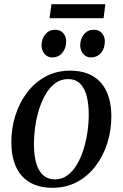

<svg xmlns="http://www.w3.org/2000/svg" viewBox="-20 -882 583 913"><path d="M313.5 -546Q378 -546 421.5 -520.2Q465 -494.5 487.2 -445.8Q509.5 -397 509.5 -328Q509.5 -263 490.5 -202.2Q471.5 -141.5 435.2 -93.2Q399 -45 347 -17Q295 11 230 11Q166 11 122.2 -14.5Q78.5 -40 56.2 -88.5Q34 -137 34 -204.5Q33.5 -270.5 52.8 -331.8Q72 -393 108.5 -441.5Q145 -490 196.8 -518Q248.5 -546 313.5 -546ZM303.5 -506Q270 -506 243.8 -487Q217.5 -468 198.2 -435.8Q179 -403.5 166.2 -363.2Q153.5 -323 147.5 -280Q141.5 -237 141.5 -196.5Q141.5 -140 153.2 -102.8Q165 -65.5 187.2 -47.2Q209.5 -29 241 -29Q274 -29 300 -47.8Q326 -66.5 345.2 -98.8Q364.5 -131 377 -171Q389.5 -211 395.8 -253.8Q402 -296.5 402 -336.5Q402 -389 391.8 -426.8Q381.5 -464.5 360 -485.2Q338.5 -506 303.5 -506ZM227.5 -609Q206 -609 191.5 -626Q177 -643 177.5 -668Q178 -698 196 -719.2Q214 -740.5 241.5 -740.5Q267.5 -740.5 281.2 -723.8Q295 -707 294.5 -685Q294.5 -652.5 276.5 -630.8Q258.5 -609 227.5 -609ZM411.5 -609Q390 -609 375.5 -626Q361 -643 361.5 -668Q362 -698 379.5 -719.2Q397 -740.5 425.5 -740.5Q451.5 -740.5 465.2 -723.8Q479 -707 478.5 -685Q478.5 -652.5 460.5 -630.8Q442.5 -609 411.5 -609ZM224.5 -862H481L472.5 -795.5H215.5Z"/></svg>

Font: Merriweather 72pt
Style: Italic
Weight: 400
Italic angle: -7.8°
Version: Version 2.101